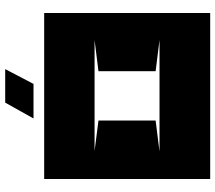

<svg xmlns="http://www.w3.org/2000/svg" viewBox="-65 -764 829 739"><g transform="rotate(-90 349.5 -394.5)"><path d="M255 -430V-210L136 -195H565L445 -210V-430L565 -445H138ZM30 0V-639H669V0ZM324 -789H453L396 -680H263Z"/></g></svg>

Font: Banana Brick
Style: Regular
Weight: 400
Designer: artmaker
Foundry: artmaker
Version: Version 4.000 2011 initial release